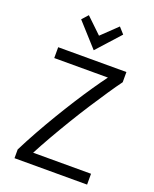

<svg xmlns="http://www.w3.org/2000/svg" viewBox="-168 -1022 895 1116"><g transform="rotate(20 280.0 -464.5)"><path d="M62 0V-54Q93 -116 129 -180.5Q165 -245 202.5 -307.5Q240 -370 277 -428Q314 -486 348.5 -536.5Q383 -587 412 -626H80V-693H502V-630Q477 -596 442.5 -545Q408 -494 368.5 -433Q329 -372 290 -307.5Q251 -243 215.5 -181Q180 -119 153 -67H511V0ZM280 -747 150 -891 184 -929 280 -837 376 -929 410 -891Z"/></g></svg>

Font: Ubuntu Sans Mono
Style: Regular
Weight: 400
Monospace: yes
Designer: Dalton Maag Ltd
Foundry: Dalton Maag Ltd
Version: Version 1.006